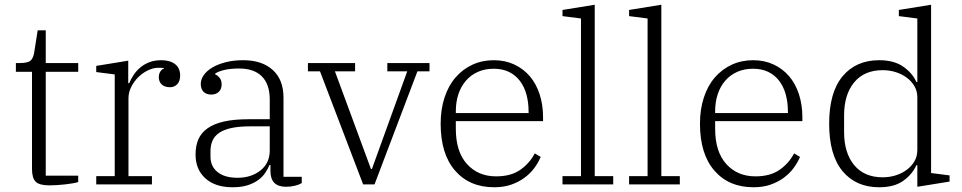

<svg xmlns="http://www.w3.org/2000/svg" viewBox="-20 -778 4059 810"><path d="M188 4Q146 4 130.5 -11.5Q115 -27 115 -65V-475H47V-512H62Q97 -512 108.5 -522Q120 -532 124 -555L139 -650H173V-512H310V-475H173V-37H310V-10Q301 -7 286 -4.5Q271 -2 254 0Q237 2 219.5 3Q202 4 188 4Z M386 -35H464V-464L386 -474V-500L521 -522V-427H525Q532 -444 543.5 -461.5Q555 -479 571.5 -493Q588 -507 610 -515.5Q632 -524 660 -524Q697 -524 718.5 -507.5Q740 -491 740 -459Q740 -436 728 -423Q716 -410 697 -410Q675 -410 662.5 -421.5Q650 -433 650 -452Q650 -467 657 -477Q664 -487 672 -489V-491Q664 -492 659 -492Q654 -492 648 -492Q626 -492 603.5 -481Q581 -470 563 -452Q545 -434 533.5 -411Q522 -388 522 -364V-35H621V0H386Z M961 12Q888 12 846.5 -25.5Q805 -63 805 -126Q805 -163 817 -190.5Q829 -218 856 -237Q883 -256 925.5 -265.5Q968 -275 1029 -275H1118V-358Q1118 -422 1085 -455.5Q1052 -489 989 -489Q953 -489 927 -483Q901 -477 887 -467V-465Q898 -460 906.5 -449.5Q915 -439 915 -422Q915 -402 903 -390.5Q891 -379 871 -379Q851 -379 839 -390.5Q827 -402 827 -424Q827 -443 839.5 -461Q852 -479 875.5 -493Q899 -507 932 -515.5Q965 -524 1006 -524Q1085 -524 1130.5 -483Q1176 -442 1176 -366V-32H1253V-6Q1243 1 1224.5 5.5Q1206 10 1187 10Q1121 10 1121 -56V-82H1117Q1110 -65 1098.5 -48Q1087 -31 1068 -17.5Q1049 -4 1023 4Q997 12 961 12ZM982 -28Q1040 -28 1079 -59Q1118 -90 1118 -143V-245H1037Q989 -245 956.5 -238Q924 -231 904.5 -217.5Q885 -204 876.5 -184.5Q868 -165 868 -140V-117Q868 -76 898 -52Q928 -28 982 -28Z M1330 -477H1279V-512H1478V-477H1393L1545 -65H1549L1698 -477H1614V-512H1792V-477H1741L1560 0H1512Z M2065 12Q1961 12 1900 -58Q1839 -128 1839 -256Q1839 -317 1855.5 -367Q1872 -417 1902 -451.5Q1932 -486 1973 -505Q2014 -524 2063 -524Q2111 -524 2149.5 -506Q2188 -488 2215 -456.5Q2242 -425 2256.5 -380.5Q2271 -336 2271 -284V-267H1903V-235Q1903 -138 1950 -86Q1997 -34 2073 -34Q2136 -34 2175.5 -62Q2215 -90 2236 -131L2261 -116Q2251 -92 2234 -69Q2217 -46 2192.5 -28Q2168 -10 2136.5 1Q2105 12 2065 12ZM1903 -301H2210V-307Q2210 -346 2201 -379Q2192 -412 2173.5 -436.5Q2155 -461 2127.5 -474.5Q2100 -488 2063 -488Q2026 -488 1996.5 -475Q1967 -462 1946 -438Q1925 -414 1914 -381Q1903 -348 1903 -308Z M2353 -35H2431V-700L2353 -710V-736L2489 -758V-35H2567V0H2353Z M2634 -35H2712V-700L2634 -710V-736L2770 -758V-35H2848V0H2634Z M3159 12Q3055 12 2994 -58Q2933 -128 2933 -256Q2933 -317 2949.5 -367Q2966 -417 2996 -451.5Q3026 -486 3067 -505Q3108 -524 3157 -524Q3205 -524 3243.5 -506Q3282 -488 3309 -456.5Q3336 -425 3350.5 -380.5Q3365 -336 3365 -284V-267H2997V-235Q2997 -138 3044 -86Q3091 -34 3167 -34Q3230 -34 3269.5 -62Q3309 -90 3330 -131L3355 -116Q3345 -92 3328 -69Q3311 -46 3286.5 -28Q3262 -10 3230.5 1Q3199 12 3159 12ZM2997 -301H3304V-307Q3304 -346 3295 -379Q3286 -412 3267.5 -436.5Q3249 -461 3221.5 -474.5Q3194 -488 3157 -488Q3120 -488 3090.5 -475Q3061 -462 3040 -438Q3019 -414 3008 -381Q2997 -348 2997 -308Z M3689 12Q3591 12 3534.5 -56Q3478 -124 3478 -256Q3478 -388 3534.5 -456Q3591 -524 3689 -524Q3752 -524 3791 -496.5Q3830 -469 3846 -432H3850V-700L3772 -710V-736L3908 -758V-48L3986 -38V-12L3850 10V-81H3846Q3829 -43 3791 -15.5Q3753 12 3689 12ZM3704 -30Q3732 -30 3758 -38Q3784 -46 3804.5 -61Q3825 -76 3837.5 -97Q3850 -118 3850 -145V-367Q3850 -394 3837.5 -415Q3825 -436 3804.5 -451Q3784 -466 3758 -474Q3732 -482 3704 -482Q3626 -482 3583.5 -430.5Q3541 -379 3541 -291V-221Q3541 -133 3583.5 -81.5Q3626 -30 3704 -30Z"/></svg>

Font: IBM Plex Serif Light
Style: Regular
Weight: 300
Designer: Mike Abbink, Paul van der Laan, Pieter van Rosmalen
Foundry: Bold Monday
Version: Version 3.001